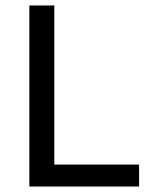

<svg xmlns="http://www.w3.org/2000/svg" viewBox="-20 -680 549 700"><path d="M87 0V-660H178V-80H487V0Z"/></svg>

Font: Bricolage Grotesque 12pt
Style: Regular
Weight: 400
Designer: Mathieu Triay
Foundry: Atelier Triay
Version: Version 1.001; ttfautohint (v1.8.4.7-5d5b);gftools[0.9.33.de